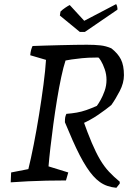

<svg xmlns="http://www.w3.org/2000/svg" viewBox="-20 -859 622 914"><path d="M31 9Q32 -3 32 -14.5Q32 -26 33 -38L115 -54Q127 -102 140.5 -170.5Q154 -239 166 -313.5Q178 -388 187 -456.5Q196 -525 199 -574L124 -596Q125 -610 128 -621Q131 -632 135 -640Q159 -641 194 -642Q229 -643 267 -644Q305 -645 339 -645.5Q373 -646 394 -646Q431 -646 458 -643Q485 -640 510 -629Q541 -605 555.5 -576.5Q570 -548 570 -501Q570 -464 550 -425.5Q530 -387 510 -359Q486 -339 447.5 -312.5Q409 -286 362 -266Q339 -266 321 -269.5Q303 -273 289 -277Q289 -294 290.5 -301Q292 -308 296 -317Q322 -319 345 -323Q368 -327 391 -335Q414 -343 441 -355Q448 -364 458.5 -382.5Q469 -401 478 -426Q487 -451 487 -479Q487 -505 478.5 -529.5Q470 -554 460.5 -569.5Q451 -585 448 -585Q445 -585 442 -585Q439 -585 436 -585Q400 -585 370.5 -582Q341 -579 321 -576Q301 -573 292 -571Q282 -541 271.5 -492Q261 -443 251.5 -385Q242 -327 234 -268Q226 -209 220 -156.5Q214 -104 211 -67L305 -38Q302 -28 299.5 -19Q297 -10 294 0Q247 0 201.5 1Q156 2 113.5 4Q71 6 31 9ZM534 35Q512 33 492.5 26.5Q473 20 456 8Q439 -4 423.5 -21.5Q408 -39 393 -62Q376 -88 359.5 -120Q343 -152 325.5 -191.5Q308 -231 289 -277L373 -294Q397 -226 417 -179Q437 -132 456.5 -99Q476 -66 499 -41.5Q522 -17 550 6V15ZM360 -707 265 -785 268 -804Q277 -813 291 -822.5Q305 -832 312 -835L381 -760L532 -839Q535 -839 537.5 -828.5Q540 -818 539 -813L384 -707Z"/></svg>

Font: Labrada
Style: Italic
Weight: 400
Italic angle: -7°
Designer: Mercedes Jáuregui
Foundry: Omnibus-Type Team
Version: Version 1.000